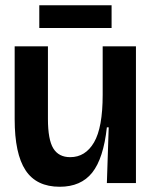

<svg xmlns="http://www.w3.org/2000/svg" viewBox="-20 -699 580 733"><path d="M208 14Q119 14 77.5 -49Q36 -112 36 -244V-522H163V-245Q163 -166 183.5 -132.5Q204 -99 248 -99Q306 -99 339 -155.5Q372 -212 372 -337V-522H499V-251V0H388L395 -213H388Q375 -94 332 -40Q289 14 208 14ZM130 -592V-679H406V-592Z"/></svg>

Font: Bricolage Grotesque 96pt SemiBold
Style: Regular
Weight: 600
Designer: Mathieu Triay
Foundry: Atelier Triay
Version: Version 1.001; ttfautohint (v1.8.4.7-5d5b);gftools[0.9.33.de